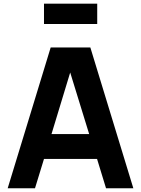

<svg xmlns="http://www.w3.org/2000/svg" viewBox="-20 -1003 751 1023"><path d="M498 -983.4V-875H214.4V-983.4ZM544.9 0 497.1 -156.2H214.4L166.5 0H21L250 -750H461.4L690.4 0ZM254.4 -288.6H455.1L354 -616.7Z"/></svg>

Font: Manrope3 ExtraBold
Style: Bold
Weight: 800
Width: 4
Designer: Mikhail Sharanda
Foundry: Mikhail Sharanda
Version: Version 3.000;PS 003.000;hotconv 1.0.88;makeotf.lib2.5.64775